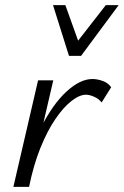

<svg xmlns="http://www.w3.org/2000/svg" viewBox="-20 -726 481 746"><path d="M60 0Q90 -133 137 -226.5Q184 -320 237.5 -369.5Q291 -419 339 -419Q358 -419 379 -411.5Q400 -404 412 -387L375 -328Q364 -342 346 -350Q328 -358 314 -358Q289 -358 257.5 -333.5Q226 -309 194.5 -262.5Q163 -216 136.5 -150Q110 -84 93 0ZM32 0 128 -414H187L91 0ZM248 -509 268 -548 391 -706H441L295 -509ZM248 -509 186 -706H234L290 -550L295 -509Z"/></svg>

Font: Ysabeau Infant
Style: Italic
Weight: 400
Italic angle: -12°
Designer: Christian Thalmann (Catharsis Fonts)
Version: Version 2.001;gftools[0.9.30]; featfreeze: ss01,ss02,lnum